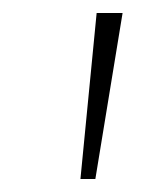

<svg xmlns="http://www.w3.org/2000/svg" viewBox="-20 -800 232 296"><path d="M127 -524H104L129 -780H169Z"/></svg>

Font: Tanohe Sans ExtraLight
Style: Italic
Weight: 200
Designer: Village Type and Design LLC & Cristiano Sobral
Foundry: Cooper Hewitt Smithsonian Design Museum
Version: Version 1.00;September 29, 2021;FontCreator 13.0.0.2655 64-b